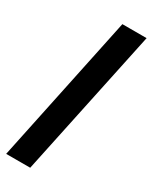

<svg xmlns="http://www.w3.org/2000/svg" viewBox="-202 -790 667 837"><g transform="rotate(30 131.0 -371.5)"><path d="M-8 0 148 -743H270L113 0Z"/></g></svg>

Font: Saira Condensed
Style: Bold Italic
Weight: 700
Width: 3
Italic angle: -12°
Designer: Hector Gatti with collaboration of the Omnibus-Type team
Foundry: Omnibus-Type
Version: Version 1.101